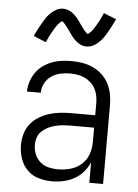

<svg xmlns="http://www.w3.org/2000/svg" viewBox="-54 -797 608 847"><g transform="rotate(5 250.0 -373.5)"><path d="M208 8Q178 8 148.5 -0.5Q119 -9 98 -30.5Q77 -52 67.5 -81Q58 -110 58 -140Q58 -165 65 -189.5Q72 -214 87.5 -233.5Q103 -253 124.5 -266Q146 -279 170 -286.5Q194 -294 218.5 -296.5Q243 -299 268 -299H373V-352Q373 -368 370 -384.5Q367 -401 359.5 -415.5Q352 -430 339.5 -441.5Q327 -453 312.5 -460Q298 -467 281.5 -470Q265 -473 248 -473Q226 -473 204.5 -468.5Q183 -464 164.5 -451.5Q146 -439 135.5 -419Q125 -399 125 -377H64Q64 -399 71 -420.5Q78 -442 90.5 -460.5Q103 -479 121.5 -492.5Q140 -506 160.5 -514Q181 -522 203.5 -525Q226 -528 248 -528Q273 -528 297 -524Q321 -520 343 -510Q365 -500 383 -483.5Q401 -467 412.5 -445.5Q424 -424 429 -400Q434 -376 434 -352V0H373V-91Q363 -67 346 -47.5Q329 -28 306.5 -15.5Q284 -3 258.5 2.5Q233 8 208 8ZM230 -47Q257 -47 284.5 -54.5Q312 -62 333 -80.5Q354 -99 363.5 -125.5Q373 -152 373 -180V-244H268Q252 -244 235 -242.5Q218 -241 201.5 -237Q185 -233 170 -225.5Q155 -218 142.5 -206.5Q130 -195 124.5 -179Q119 -163 119 -146Q119 -125 127 -105Q135 -85 151 -71Q167 -57 188 -52Q209 -47 230 -47ZM308 -598Q303 -598 298 -598.5Q293 -599 288.5 -600.5Q284 -602 279.5 -604.5Q275 -607 270.5 -610Q266 -613 262.5 -616Q259 -619 255 -622.5Q251 -626 248 -630Q245 -634 241.5 -638Q238 -642 235.5 -646Q233 -650 230 -654Q227 -658 224 -662.5Q221 -667 217.5 -671.5Q214 -676 211 -680Q208 -684 205 -687.5Q202 -691 197.5 -695Q193 -699 192 -700Q191 -699 187.5 -697Q184 -695 181.5 -692Q179 -689 176 -686Q173 -683 171.5 -681Q170 -679 168.5 -676.5Q167 -674 165.5 -672Q164 -670 162.5 -667.5Q161 -665 159 -662Q157 -659 155.5 -656Q154 -653 152 -649.5Q150 -646 148 -642.5Q146 -639 144 -635.5Q142 -632 140 -628Q138 -624 136 -619.5Q134 -615 132 -610.5Q130 -606 128 -601L72 -624Q81 -642 89 -657.5Q97 -673 104.5 -685.5Q112 -698 119 -708.5Q126 -719 137.5 -730Q149 -741 162.5 -748Q176 -755 192 -755Q197 -755 202 -754Q207 -753 211.5 -751.5Q216 -750 220.5 -748Q225 -746 229.5 -743Q234 -740 237.5 -737Q241 -734 245 -730Q249 -726 252 -722.5Q255 -719 258.5 -715Q262 -711 264.5 -707Q267 -703 270 -699Q273 -695 276 -690.5Q279 -686 282.5 -681.5Q286 -677 289 -673Q292 -669 295 -665.5Q298 -662 302 -658.5Q306 -655 308 -653Q309 -653 312.5 -655.5Q316 -658 318.5 -660.5Q321 -663 324 -666.5Q327 -670 328.5 -672Q330 -674 331.5 -676Q333 -678 334.5 -680.5Q336 -683 337.5 -685.5Q339 -688 341 -690.5Q343 -693 344.5 -696.5Q346 -700 348 -703Q350 -706 352 -709.5Q354 -713 356 -717Q358 -721 360 -725Q362 -729 364 -733Q366 -737 368 -742Q370 -747 372 -751L428 -729Q419 -710 411 -695Q403 -680 395.5 -667Q388 -654 381 -644Q374 -634 362.5 -623Q351 -612 337.5 -605Q324 -598 308 -598Z"/></g></svg>

Font: Iosevka SS04 Light
Style: Regular
Weight: 300
Monospace: yes
Designer: Belleve Invis
Foundry: Belleve Invis
Version: Version 19.0.0; ttfautohint (v1.8.4)